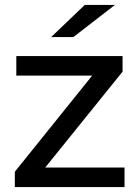

<svg xmlns="http://www.w3.org/2000/svg" viewBox="-20 -757 561 777"><path d="M445 -737 277 -607H187L323 -737ZM163 -79H484V0H40V-62L353 -451H46V-530H476V-467Z"/></svg>

Font: Montserrat
Style: Regular
Weight: 500
Designer: Julieta Ulanovsky
Foundry: Julieta Ulanovsky
Version: Version 7.200;PS 007.200;hotconv 1.0.88;makeotf.lib2.5.64775